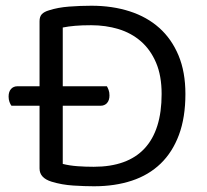

<svg xmlns="http://www.w3.org/2000/svg" viewBox="-20 -639 722 670"><path d="M627 -311Q627 -229 604.5 -168.5Q582 -108 540.5 -68Q499 -28 440 -8.5Q381 11 308 11Q276 11 236 8.5Q196 6 160 -5Q118 -18 118 -51V-270H20Q16 -275 13 -283.5Q10 -292 10 -302Q10 -319 18.5 -328.5Q27 -338 41 -338H118V-565Q118 -581 126 -589.5Q134 -598 151 -603Q182 -613 221 -616Q260 -619 299 -619Q372 -619 432.5 -599.5Q493 -580 536 -541.5Q579 -503 603 -445.5Q627 -388 627 -311ZM544 -311Q544 -375 524.5 -420.5Q505 -466 471.5 -495Q438 -524 393.5 -537.5Q349 -551 298 -551Q266 -551 242.5 -549Q219 -547 199 -543V-338H353Q356 -333 359 -325Q362 -317 362 -306Q362 -289 353.5 -279.5Q345 -270 331 -270H199V-67Q223 -61 250.5 -59Q278 -57 307 -57Q425 -57 484.5 -121Q544 -185 544 -311Z"/></svg>

Font: Baloo Da 2
Style: Regular
Weight: 400
Designer: Noopur Datye, Sulekha Rajkumar and Ek Type
Foundry: Ek Type
Version: Version 1.640;hotconv 1.0.111;makeotfexe 2.5.65597; ttfautoh